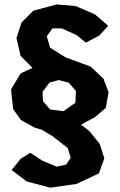

<svg xmlns="http://www.w3.org/2000/svg" viewBox="-20 -747 558 892"><path d="M274.4 -230.5 212.9 -238.3 179.7 -277.3 177.7 -320.3 210 -363.3 252.9 -375 298.8 -363.3 333 -324.2 330.1 -269.5ZM482.4 -627 421.9 -679.7 332 -718.8 244.1 -726.6 134.8 -697.3 80.1 -642.6 56.6 -570.3 75.2 -488.3 130.9 -431.6 76.2 -406.2 31.2 -332 41 -240.2 77.1 -189.5 140.6 -154.3 173.8 -144.5 225.6 -113.3 294.9 -58.6 308.6 -13.7 287.1 17.6 243.2 27.3 177.7 0 121.1 -37.1 76.2 -9.8 34.2 43 103.5 95.7 212.9 125 335.9 107.4 439.5 58.6 464.8 -11.7 443.4 -78.1 396.5 -136.7 356.4 -168 421.9 -203.1 471.7 -246.1 484.4 -318.4 460.9 -380.9 401.4 -437.5 284.2 -480.5 212.9 -525.4 197.3 -578.1 223.6 -615.2H266.6L335.9 -584L378.9 -548.8L441.4 -582Z"/></svg>

Font: MaokenAssortedSans-TC
Style: Regular
Weight: 500
Version: Version 0.83